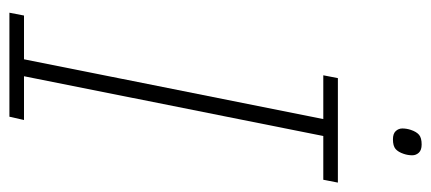

<svg xmlns="http://www.w3.org/2000/svg" viewBox="-274 -642 916 408"><g transform="rotate(90 184.0 -438.0)"><path d="M7 0 13 -31H106L233 -667H140L146 -698H368L362 -667H269L142 -31H235L228 0ZM276 -815Q264 -815 258.5 -821Q253 -827 253 -835Q253 -844 256 -853Q260 -865 266.5 -870.5Q273 -876 287 -876Q299 -876 304.5 -870Q310 -864 310 -856Q310 -847 307 -838Q303 -826 296.5 -820.5Q290 -815 276 -815Z"/></g></svg>

Font: IBM Plex Sans Condensed ExtraLight
Style: Italic
Weight: 200
Width: 3
Italic angle: -11°
Designer: Mike Abbink, Paul van der Laan, Pieter van Rosmalen
Foundry: Bold Monday
Version: Version 1.3